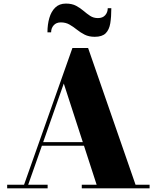

<svg xmlns="http://www.w3.org/2000/svg" viewBox="-20 -1026 854 1046"><path d="M198.5 -232V-251.5H498.5V-232ZM460 -764.5 718.5 -19.5H795V0H425.5V-19.5H506.5L327.5 -571L133.5 -19.5H239.5V0H19V-19.5H111L374.5 -764.5ZM496 -825.5Q464.5 -825.5 441.2 -837.2Q418 -849 398.5 -864.8Q379 -880.5 358.5 -892.2Q338 -904 311.5 -904Q286.5 -904 272.5 -888.2Q258.5 -872.5 258.5 -850H238.5Q238.5 -892.5 248.8 -928Q259 -963.5 281.2 -985Q303.5 -1006.5 339 -1006.5Q372 -1006.5 394.5 -994.5Q417 -982.5 435 -967Q453 -951.5 471.2 -939.5Q489.5 -927.5 513.5 -927.5Q539.5 -927.5 553.2 -943.2Q567 -959 567 -981.5H586.5Q586.5 -934.5 580.8 -899.2Q575 -864 555.8 -844.8Q536.5 -825.5 496 -825.5Z"/></svg>

Font: Bodoni Moda 11pt ExtraBold
Style: Regular
Weight: 800
Designer: Owen Earl
Foundry: indestructible type
Version: Version 2.004